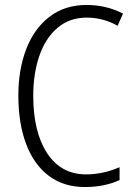

<svg xmlns="http://www.w3.org/2000/svg" viewBox="-20 -744 542 774"><path d="M114 -358Q114 -212 170 -126.5Q226 -41 327 -41Q395 -41 462 -70V-18Q401 10 322 10Q237 10 177 -35Q117 -80 85.5 -163Q54 -246 54 -359Q54 -463 85.5 -545.5Q117 -628 179 -676Q241 -724 329 -724Q409 -724 476 -689L454 -640Q396 -673 330 -673Q260 -673 211.5 -631.5Q163 -590 138.5 -518.5Q114 -447 114 -358Z"/></svg>

Font: Noto Sans Display Light Narrow
Style: Regular
Weight: 300
Width: 4
Designer: Monotype Design team
Foundry: Monotype Imaging Inc.
Version: Version 1.000